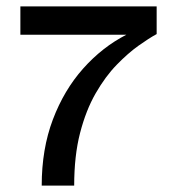

<svg xmlns="http://www.w3.org/2000/svg" viewBox="-20 -583 553 603"><path d="M111 0Q111 -115 146 -207.5Q181 -300 241 -367.5Q301 -435 377 -474H44V-563H472V-476Q448 -463 415 -439.5Q382 -416 346.5 -379.5Q311 -343 280.5 -290Q250 -237 231.5 -165.5Q213 -94 213 0Z"/></svg>

Font: Darker Grotesque Light
Style: Bold
Weight: 700
Version: Version 1.000;gftools[0.9.28]